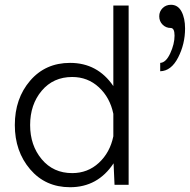

<svg xmlns="http://www.w3.org/2000/svg" viewBox="-20 -773 794 803"><path d="M695 -753Q724 -753 739 -725Q754 -697 754 -654Q754 -589 725 -532.5Q696 -476 650 -475V-510Q674 -511 692 -550Q710 -589 710 -624Q710 -656 694 -656Q674 -656 660 -670Q646 -684 646 -705Q646 -725 660 -739Q674 -753 695 -753ZM454 -413V-750H518V0H459L455 -90Q389 10 273 10Q170 10 106 -65Q42 -140 42 -250Q42 -361 106 -435.5Q170 -510 273 -510Q388 -510 454 -413ZM282 -49Q347 -49 393.5 -92Q440 -135 454 -203V-297Q440 -365 393.5 -408Q347 -451 282 -451Q203 -451 154.5 -393.5Q106 -336 106 -250Q106 -165 154.5 -107Q203 -49 282 -49Z"/></svg>

Font: Orkney Light
Style: Regular
Weight: 300
Designer: Samuel Oakes and Alfredo Marco Pradil
Foundry: Alfredo Marco Pradil
Version: 1.0; ttfautohint (v1.5)